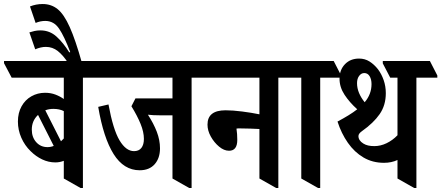

<svg xmlns="http://www.w3.org/2000/svg" viewBox="-68 -927 2193 954"><path d="M207 -120Q173 -120 141.5 -135Q110 -150 84 -176Q55 -204 38 -242.5Q21 -281 21 -323Q21 -366 39 -398.5Q57 -431 88 -448.5Q119 -466 156 -466Q184 -466 207.5 -457Q231 -448 249 -435V-541H-10L-48 -613V-624H410L448 -552V-541H344V7H332L249 -40V-128Q229 -120 207 -120ZM197 -386Q176 -386 157 -379L235 -225Q242 -231 249 -239V-375Q227 -386 197 -386ZM90 -283Q90 -245 112 -220.5Q134 -196 168 -196Q184 -196 199 -202L121 -356Q90 -327 90 -283Z M270 -615Q245 -653 219 -673.5Q193 -694 160 -694Q135 -694 107 -682L78 -766Q90 -770 103.5 -773Q117 -776 133 -776Q179 -776 213 -745Q247 -714 276 -667L281 -668Q252 -745 226 -784Q200 -823 157 -823Q132 -823 109 -813L81 -895Q111 -907 144 -907Q187 -907 218.5 -881.5Q250 -856 278.5 -792.5Q307 -729 339 -615Z M626 -81Q547 -81 496.5 -161.5Q446 -242 420 -396L471 -408Q494 -283 526 -229.5Q558 -176 598 -176Q622 -176 634.5 -192Q647 -208 647 -237Q647 -271 630.5 -311.5Q614 -352 585 -399L605 -438H789V-541H390L352 -613V-624H950L988 -552V-541H884V7H872L789 -40V-354H728Q692 -354 667 -357Q695 -314 711 -272.5Q727 -231 727 -190Q727 -141 700.5 -111Q674 -81 626 -81Z M1070 -178Q1045 -178 1020.5 -198.5Q996 -219 979.5 -248.5Q963 -278 963 -308Q963 -379 1053 -379Q1088 -379 1135 -373Q1182 -367 1221 -359V-541H930L892 -613V-624H1382L1419 -552V-541H1315V7H1304L1221 -40V-286Q1200 -287 1175.5 -288Q1151 -289 1123 -289Q1119 -289 1115 -289Q1111 -289 1107 -288Q1109 -276 1110 -261Q1111 -246 1111 -232Q1111 -178 1070 -178Z M1512 7 1429 -40V-541H1362L1324 -613V-624H1590L1627 -552V-541H1523V7Z M1840 -118Q1783 -118 1738 -144.5Q1693 -171 1660.5 -217.5Q1628 -264 1609 -323Q1639 -339 1663.5 -354Q1688 -369 1707 -384Q1669 -418 1644 -456Q1619 -494 1619 -536Q1619 -580 1646 -608Q1673 -636 1716 -636Q1745 -636 1768 -621.5Q1791 -607 1810 -583Q1828 -559 1838.5 -528.5Q1849 -498 1849 -464Q1849 -404 1818.5 -360Q1788 -316 1730 -275Q1713 -263 1713 -251Q1713 -229 1737 -214Q1748 -207 1761.5 -204Q1775 -201 1792 -201Q1823 -201 1853 -215.5Q1883 -230 1907 -255V-541H1871L1834 -612V-624H2068L2105 -552V-541H2001V7H1990L1907 -40V-132Q1877 -118 1840 -118ZM1706 -514Q1706 -489 1716 -465Q1726 -441 1744 -419Q1778 -459 1778 -509Q1778 -533 1768.5 -548.5Q1759 -564 1742 -564Q1727 -564 1716.5 -550Q1706 -536 1706 -514Z"/></svg>

Font: Noto Serif Devanagari ExtraCondensed SemiBold
Style: Regular
Weight: 600
Width: 2
Designer: Universal Thirst, Indian Type Foundry and the Monotype Design Team
Foundry: Monotype Imaging Inc.
Version: Version 2.004; ttfautohint (v1.8.4.7-5d5b)